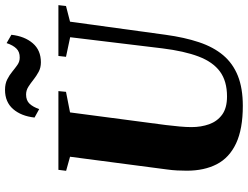

<svg xmlns="http://www.w3.org/2000/svg" viewBox="-134 -868 1011 784"><g transform="rotate(-90 372.0 -475.5)"><path d="M676 -695.5 622.5 -305.5Q612 -228.5 592.2 -169.2Q572.5 -110 539 -70.2Q505.5 -30.5 454.8 -10.2Q404 10 332.5 10Q237.5 10 179 -17.5Q120.5 -45 94 -96.2Q67.5 -147.5 67.5 -218.5Q67.5 -237.5 68.5 -257.8Q69.5 -278 72.5 -299.5L124.5 -695.5L67 -711.5L71 -743H392.5L389.5 -712L305.5 -695.5L254 -304.5Q250.5 -275.5 248 -248.5Q245.5 -221.5 245.5 -199.5Q245.5 -160.5 257.2 -127.5Q269 -94.5 296.2 -74.5Q323.5 -54.5 370.5 -54.5Q433 -54.5 472.2 -83.2Q511.5 -112 533.8 -170.8Q556 -229.5 567 -318.5L612.5 -695L532.5 -712L536 -743H743.5L740 -712ZM510 -814.5Q488 -814.5 471 -823.8Q454 -833 439.2 -844.8Q424.5 -856.5 410 -865.8Q395.5 -875 378.5 -875Q354.5 -875 341.2 -861Q328 -847 319 -821.5L284.5 -840.5Q290.5 -895 319.2 -928Q348 -961 397.5 -961Q422.5 -961 440.2 -952Q458 -943 472.2 -931.2Q486.5 -919.5 499.8 -910.2Q513 -901 529 -901Q552.5 -900.5 566.2 -914.5Q580 -928.5 588.5 -954.5L622.5 -935Q616.5 -881 588 -847.8Q559.5 -814.5 510 -814.5Z"/></g></svg>

Font: Merriweather 96pt Black
Style: Italic
Weight: 900
Italic angle: -7.8°
Version: Version 2.101